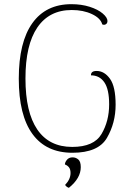

<svg xmlns="http://www.w3.org/2000/svg" viewBox="-20 -720 639 920"><path d="M70 -343Q70 -518 135 -609Q200 -700 322 -700Q370 -700 409.5 -687.5Q449 -675 472 -655.5Q495 -636 495 -619Q495 -611 490 -606Q485 -601 478 -601L470 -603Q462 -633 420.5 -652.5Q379 -672 324 -672Q216 -672 159 -588.5Q102 -505 102 -344Q102 -182 159 -99Q216 -16 326 -16Q430 -16 466.5 -78Q503 -140 503 -220Q503 -292 480 -325.5Q457 -359 416 -359Q415 -380 443 -380Q480 -380 507 -342.5Q534 -305 534 -218Q534 -131 492.5 -59.5Q451 12 327 12Q201 12 135.5 -78Q70 -168 70 -343ZM292 166Q318 139 318 109Q318 92 311 82.5Q304 73 291 68Q291 58 300.5 46Q310 34 328 34Q343 34 355 44Q367 54 367 81Q367 134 310 180Q298 176 292 166Z"/></svg>

Font: Arima Madurai Thin
Style: Regular
Weight: 250
Designer: Joana Correia and Natanael Gama
Foundry: NDISCOVER
Version: Version 1.020; ttfautohint (v1.5) -l 7 -r 28 -G 50 -x 13 -D 